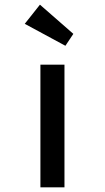

<svg xmlns="http://www.w3.org/2000/svg" viewBox="-20 -802 449 822"><path d="M153 0V-525H256V0ZM260 -606 86 -700 151 -782 294 -657Z"/></svg>

Font: Lexend Mega
Style: Regular
Weight: 400
Designer: Bonnie Shaver-Troup, Thomas Jockin
Foundry: Lexend
Version: Version 1.007